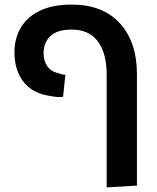

<svg xmlns="http://www.w3.org/2000/svg" viewBox="-20 -630 683 837"><path d="M445 187V-305Q445 -397 407 -449Q369 -501 292 -501Q229 -501 199.5 -472.5Q170 -444 170 -398Q170 -365 186 -341.5Q202 -318 234 -311Q243 -308 251 -306Q259 -304 265 -304L255 -208Q243 -206 226.5 -207.5Q210 -209 186 -214Q118 -226 80.5 -276Q43 -326 43 -402Q43 -463 71 -510Q99 -557 154.5 -583.5Q210 -610 292 -610Q428 -610 502.5 -528.5Q577 -447 577 -306V179Z"/></svg>

Font: Noto Sans Hebrew Thin SemiBold
Style: Regular
Weight: 600
Version: Version 3.001